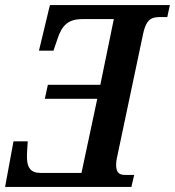

<svg xmlns="http://www.w3.org/2000/svg" viewBox="-30 -734 687 754"><path d="M-10 0H486L497 -47H463C442 -47 426 -52 426 -87C426 -95 427 -104 429 -113L532 -601C546 -667 572 -667 605 -667H627L637 -714H166L123 -535H180L195 -579C213 -636 239 -659 294 -659H417L364 -401H158L146 -346H352L290 -55H128C90 -55 77 -77 76 -112C75 -126 78 -164 79 -179H23Z"/></svg>

Font: Noto Serif Condensed SemiBold
Style: Italic
Weight: 600
Width: 3
Italic angle: -12°
Designer: Monotype Design Team
Foundry: Monotype Imaging Inc.
Version: Version 2.014